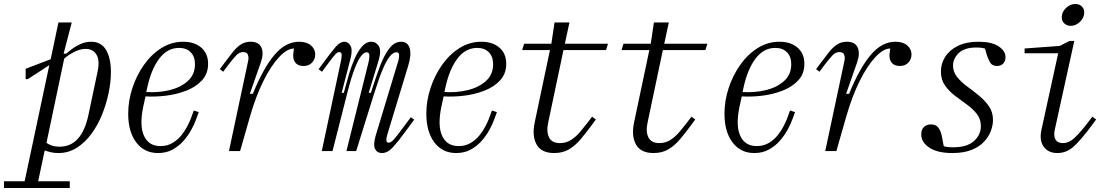

<svg xmlns="http://www.w3.org/2000/svg" viewBox="-78 -760 5598 966"><path d="M-58 186V152H46L170 -432L62 -362H51V-414L177 -462L216 -647H283L242 -490H255Q263 -497 281.5 -511.5Q300 -526 326 -538Q352 -550 381 -550Q431 -550 455.5 -509Q480 -468 480 -397Q480 -348 468.5 -292.5Q457 -237 435.5 -183.5Q414 -130 381.5 -86Q349 -42 307.5 -16Q266 10 216 10Q195 10 178 6Q161 2 147 -3L114 152H273V186ZM222 -22Q333 -22 367 -182L413 -400Q425 -456 407.5 -485Q390 -514 353 -514Q324 -514 293 -497.5Q262 -481 245 -465L156 -42Q163 -35 180.5 -28.5Q198 -22 222 -22Z M717 10Q648 10 607.5 -43.5Q567 -97 567 -188Q567 -253 588 -317Q609 -381 646.5 -434Q684 -487 734.5 -518.5Q785 -550 844 -550Q900 -550 934.5 -520.5Q969 -491 969 -439Q969 -389 938.5 -356Q908 -323 859.5 -304Q811 -285 756.5 -278.5Q702 -272 654 -275L642 -220Q623 -126 647 -75.5Q671 -25 729 -25Q764 -25 790.5 -41Q817 -57 835.5 -80.5Q854 -104 865.5 -127Q877 -150 882 -163L897 -204L922 -196L910 -163Q901 -137 884.5 -107Q868 -77 844.5 -50.5Q821 -24 789.5 -7Q758 10 717 10ZM663 -320 658 -297Q719 -293 775 -306.5Q831 -320 867 -352.5Q903 -385 903 -437Q903 -475 881.5 -497Q860 -519 823 -519Q764 -519 723.5 -465.5Q683 -412 663 -320Z M1074 0 1171 -456Q1174 -470 1169.5 -484Q1165 -498 1145 -498Q1126 -498 1110 -481Q1094 -464 1071 -434L1045 -399L1028 -412L1051 -443Q1073 -472 1092 -496.5Q1111 -521 1132.5 -535.5Q1154 -550 1183 -550Q1224 -550 1237 -521Q1250 -492 1235 -448L1179 -288H1194Q1247 -418 1303 -484Q1359 -550 1427 -550Q1465 -550 1486.5 -531.5Q1508 -513 1508 -486Q1508 -463 1492.5 -445.5Q1477 -428 1449 -428Q1421 -428 1407.5 -445.5Q1394 -463 1398 -493L1401 -516Q1367 -516 1326.5 -473Q1286 -430 1248 -354Q1210 -278 1181 -178L1130 0Z M1844 10Q1819 10 1809 -11Q1799 -32 1812 -77L1923 -444Q1926 -452 1928.5 -464.5Q1931 -477 1929.5 -487Q1928 -497 1916 -497Q1900 -497 1884 -477Q1868 -457 1853.5 -425Q1839 -393 1826.5 -356Q1814 -319 1803 -285L1714 0H1665L1776 -446Q1780 -460 1780.5 -478.5Q1781 -497 1766 -497Q1754 -497 1739 -478.5Q1724 -460 1706.5 -415Q1689 -370 1669 -291L1595 0H1541L1638 -456Q1641 -470 1641 -484Q1641 -498 1628 -498Q1620 -498 1609 -486.5Q1598 -475 1568 -434L1542 -399L1525 -412L1548 -443Q1589 -499 1611 -524.5Q1633 -550 1655 -550Q1674 -550 1685.5 -529.5Q1697 -509 1685 -463L1641 -293H1652L1658 -316Q1666 -346 1677.5 -385.5Q1689 -425 1705.5 -463Q1722 -501 1743 -525.5Q1764 -550 1791 -550Q1814 -550 1828 -528Q1842 -506 1826 -453L1777 -293H1788L1795 -315Q1814 -374 1834 -427.5Q1854 -481 1880 -515.5Q1906 -550 1941 -550Q1973 -550 1983 -518Q1993 -486 1976 -430L1871 -84Q1870 -80 1867.5 -70Q1865 -60 1866.5 -51Q1868 -42 1877 -42Q1889 -42 1904 -59Q1919 -76 1941 -106L1989 -170L2006 -158L1961 -97Q1926 -49 1899 -19.5Q1872 10 1844 10Z M2217 10Q2148 10 2107.5 -43.5Q2067 -97 2067 -188Q2067 -253 2088 -317Q2109 -381 2146.5 -434Q2184 -487 2234.5 -518.5Q2285 -550 2344 -550Q2400 -550 2434.5 -520.5Q2469 -491 2469 -439Q2469 -389 2438.5 -356Q2408 -323 2359.5 -304Q2311 -285 2256.5 -278.5Q2202 -272 2154 -275L2142 -220Q2123 -126 2147 -75.5Q2171 -25 2229 -25Q2264 -25 2290.5 -41Q2317 -57 2335.5 -80.5Q2354 -104 2365.5 -127Q2377 -150 2382 -163L2397 -204L2422 -196L2410 -163Q2401 -137 2384.5 -107Q2368 -77 2344.5 -50.5Q2321 -24 2289.5 -7Q2258 10 2217 10ZM2163 -320 2158 -297Q2219 -293 2275 -306.5Q2331 -320 2367 -352.5Q2403 -385 2403 -437Q2403 -475 2381.5 -497Q2360 -519 2323 -519Q2264 -519 2223.5 -465.5Q2183 -412 2163 -320Z M2710 10Q2646 10 2622 -32.5Q2598 -75 2612 -143L2689 -508H2549L2559 -540H2696L2712 -647H2787L2764 -540H2981L2971 -508H2757L2680 -143Q2670 -97 2684.5 -68.5Q2699 -40 2739 -40Q2771 -40 2796 -56.5Q2821 -73 2841.5 -97.5Q2862 -122 2879 -144L2901 -173L2920 -159L2898 -129Q2870 -91 2843 -59Q2816 -27 2784.5 -8.5Q2753 10 2710 10Z M3210 10Q3146 10 3122 -32.5Q3098 -75 3112 -143L3189 -508H3049L3059 -540H3196L3212 -647H3287L3264 -540H3481L3471 -508H3257L3180 -143Q3170 -97 3184.5 -68.5Q3199 -40 3239 -40Q3271 -40 3296 -56.5Q3321 -73 3341.5 -97.5Q3362 -122 3379 -144L3401 -173L3420 -159L3398 -129Q3370 -91 3343 -59Q3316 -27 3284.5 -8.5Q3253 10 3210 10Z M3717 10Q3648 10 3607.5 -43.5Q3567 -97 3567 -188Q3567 -253 3588 -317Q3609 -381 3646.5 -434Q3684 -487 3734.5 -518.5Q3785 -550 3844 -550Q3900 -550 3934.5 -520.5Q3969 -491 3969 -439Q3969 -389 3938.5 -356Q3908 -323 3859.5 -304Q3811 -285 3756.5 -278.5Q3702 -272 3654 -275L3642 -220Q3623 -126 3647 -75.5Q3671 -25 3729 -25Q3764 -25 3790.5 -41Q3817 -57 3835.5 -80.5Q3854 -104 3865.5 -127Q3877 -150 3882 -163L3897 -204L3922 -196L3910 -163Q3901 -137 3884.5 -107Q3868 -77 3844.5 -50.5Q3821 -24 3789.5 -7Q3758 10 3717 10ZM3663 -320 3658 -297Q3719 -293 3775 -306.5Q3831 -320 3867 -352.5Q3903 -385 3903 -437Q3903 -475 3881.5 -497Q3860 -519 3823 -519Q3764 -519 3723.5 -465.5Q3683 -412 3663 -320Z M4074 0 4171 -456Q4174 -470 4169.5 -484Q4165 -498 4145 -498Q4126 -498 4110 -481Q4094 -464 4071 -434L4045 -399L4028 -412L4051 -443Q4073 -472 4092 -496.5Q4111 -521 4132.5 -535.5Q4154 -550 4183 -550Q4224 -550 4237 -521Q4250 -492 4235 -448L4179 -288H4194Q4247 -418 4303 -484Q4359 -550 4427 -550Q4465 -550 4486.5 -531.5Q4508 -513 4508 -486Q4508 -463 4492.5 -445.5Q4477 -428 4449 -428Q4421 -428 4407.5 -445.5Q4394 -463 4398 -493L4401 -516Q4367 -516 4326.5 -473Q4286 -430 4248 -354Q4210 -278 4181 -178L4130 0Z M4713 10Q4639 10 4598 -17Q4557 -44 4557 -84Q4557 -109 4571 -121.5Q4585 -134 4605 -134Q4627 -134 4638 -123Q4649 -112 4654.5 -96.5Q4660 -81 4662 -68L4670 -25Q4682 -19 4718 -19Q4788 -19 4822.5 -50.5Q4857 -82 4857 -125Q4857 -161 4836.5 -187Q4816 -213 4786.5 -234Q4757 -255 4727 -278Q4697 -301 4676.5 -330Q4656 -359 4656 -400Q4656 -441 4678 -475Q4700 -509 4742 -529.5Q4784 -550 4845 -550Q4911 -550 4946 -527Q4981 -504 4981 -472Q4981 -453 4969.5 -440.5Q4958 -428 4938 -428Q4913 -428 4902 -448Q4891 -468 4885 -490L4878 -515Q4874 -517 4863 -519Q4852 -521 4835 -521Q4774 -521 4745.5 -493Q4717 -465 4717 -430Q4717 -398 4737.5 -372.5Q4758 -347 4788 -325Q4818 -303 4847.5 -279Q4877 -255 4897.5 -225.5Q4918 -196 4918 -156Q4918 -131 4907.5 -102Q4897 -73 4873.5 -47.5Q4850 -22 4810.5 -6Q4771 10 4713 10Z M5309 -630Q5290 -630 5277 -642Q5264 -654 5264 -673Q5264 -699 5285 -719.5Q5306 -740 5332 -740Q5352 -740 5364.5 -728Q5377 -716 5377 -697Q5377 -671 5356 -650.5Q5335 -630 5309 -630ZM5242 10Q5196 10 5173 -22Q5150 -54 5162 -108L5246 -492H5077V-516L5254 -529L5303 -554H5327L5229 -108Q5222 -76 5232.5 -58Q5243 -40 5270 -40Q5301 -40 5330.5 -68.5Q5360 -97 5396 -144L5418 -173L5437 -159L5415 -129Q5363 -59 5326 -24.5Q5289 10 5242 10Z"/></svg>

Font: Xanh Mono
Style: Italic
Weight: 400
Italic angle: -12°
Monospace: yes
Designer: Lam Bao, Duy Dao
Foundry: Yellow Type Foundry
Version: Version 3.101; ttfautohint (v1.8.3)